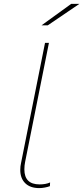

<svg xmlns="http://www.w3.org/2000/svg" viewBox="-20 -962 427 985"><path d="M84 -90Q84 -109 88 -126L211 -742H231L109 -132Q105 -113 105 -93Q105 -16 183 -16Q215 -16 237 -26L236 -7Q226 -3 210.5 0Q195 3 182 3Q135 3 109.5 -22Q84 -47 84 -90ZM345 -942H387L225 -832H193Z"/></svg>

Font: Montserrat Alternates Thin
Style: Italic
Weight: 250
Italic angle: -11.3°
Designer: Julieta Ulanovsky
Foundry: Julieta Ulanovsky
Version: Version 7.200